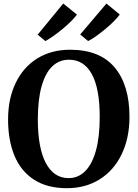

<svg xmlns="http://www.w3.org/2000/svg" viewBox="-20 -1026 758 1058"><path d="M24.5 -367.5Q24.5 -483 67 -570.2Q109.5 -657.5 186.8 -704.8Q264 -752 366.5 -752Q531 -751.5 612.2 -654Q693.5 -556.5 693.5 -382.5Q693.5 -266 650.8 -176.8Q608 -87.5 529.8 -38.2Q451.5 11 348.5 11Q239.5 11 167 -36.2Q94.5 -83.5 59.5 -168.5Q24.5 -253.5 24.5 -367.5ZM188.5 -368Q188.5 -211 232.5 -127.8Q276.5 -44.5 358 -44.5Q411 -44.5 449.5 -83Q488 -121.5 508.8 -197Q529.5 -272.5 529.5 -382Q529.5 -538 486 -617.5Q442.5 -697 360 -697Q306.5 -697 268.2 -660.5Q230 -624 209.2 -550.5Q188.5 -477 188.5 -368ZM404 -945.5Q377.5 -910 323.2 -865.2Q269 -820.5 230.5 -800H229.5L187.5 -835L328.5 -1006.5ZM640 -946Q613.5 -910 559 -864.8Q504.5 -819.5 466 -800H465L422 -836L566.5 -1006.5Z"/></svg>

Font: Merriweather Text
Style: Bold
Weight: 700
Designer: Eben Sorkin
Foundry: Eben Sorkin
Version: Version 2.100